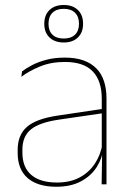

<svg xmlns="http://www.w3.org/2000/svg" viewBox="-20 -720 509 750"><path d="M377 0 379 -128 377.5 -131.5V-292V-334.5Q377.5 -404.5 342.2 -441.2Q307 -478 233.5 -478Q179 -478 136 -460.2Q93 -442.5 63.5 -420L66 -441Q81.5 -453 105.2 -465.5Q129 -478 161.2 -486.5Q193.5 -495 233.5 -495Q275 -495 305.5 -484.2Q336 -473.5 356.2 -453Q376.5 -432.5 386.2 -402.8Q396 -373 396 -335V0ZM200 9.5Q127.5 9.5 88.2 -24.2Q49 -58 49 -123V-134.5Q49 -192.5 85 -224.2Q121 -256 205.5 -268.5L386.5 -295.5L387 -278.5L209 -252.5Q134 -241.5 100.8 -214.5Q67.5 -187.5 67.5 -135.5V-124Q67.5 -66.5 102.2 -36.8Q137 -7 202.5 -7Q254.5 -7 291.8 -27.2Q329 -47.5 351.5 -82.2Q374 -117 380.5 -160.5L390 -142H384Q380 -102.5 358 -67.8Q336 -33 296.5 -11.8Q257 9.5 200 9.5ZM153 -626.5V-627.5Q153 -661.5 173.5 -681Q194 -700.5 229 -700.5Q264 -700.5 284.2 -681Q304.5 -661.5 304.5 -627.5V-626.5Q304.5 -593 284.2 -573.5Q264 -554 229 -554Q194 -554 173.5 -573.5Q153 -593 153 -626.5ZM169.5 -626.5Q169.5 -599.5 185 -584.5Q200.5 -569.5 229 -569.5Q257.5 -569.5 273 -584.5Q288.5 -599.5 288.5 -626.5V-627.5Q288.5 -655 273 -670.2Q257.5 -685.5 229 -685.5Q200.5 -685.5 185 -670.2Q169.5 -655 169.5 -627.5Z"/></svg>

Font: Anek Tamil Thin
Style: Regular
Weight: 250
Designer: Aadarsh Rajan (Tamil), Yesha Goshar (Latin)
Foundry: Ek Type
Version: Version 1.003